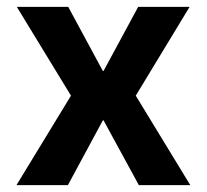

<svg xmlns="http://www.w3.org/2000/svg" viewBox="-20 -540 603 560"><path d="M28 0 187 -261 29 -520H179L280 -333H282L383 -520H533L376 -261L535 0H385L282 -189H280L178 0Z"/></svg>

Font: M PLUS 1
Style: Bold
Weight: 700
Designer: Coji Morishita
Foundry: UNDERFOREST DESIGN
Version: Version 1.001